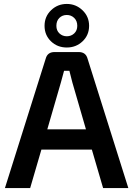

<svg xmlns="http://www.w3.org/2000/svg" viewBox="-20 -954 676 974"><path d="M319 -713Q271 -713 238.5 -744.5Q206 -776 206 -823Q206 -870 239 -902Q272 -934 319 -934Q365 -934 398.5 -902Q432 -870 432 -823Q432 -776 399 -744.5Q366 -713 319 -713ZM319 -878Q296 -878 281 -863Q266 -848 266 -823Q266 -799 281.5 -784.5Q297 -770 319 -770Q341 -770 356.5 -784.5Q372 -799 372 -823Q372 -848 356.5 -863Q341 -878 319 -878ZM503 0 446 -195H190L133 0H5L212 -657Q221 -690 257 -690H379Q415 -690 424 -657L631 0ZM220 -298H416L347 -536Q333 -590 332 -595H305L289 -536Z"/></svg>

Font: Exo 2 Semi Bold
Style: Regular
Weight: 600
Designer: Natanael Gama
Version: Version 1.001;PS 001.001;hotconv 1.0.88;makeotf.lib2.5.64775